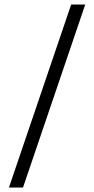

<svg xmlns="http://www.w3.org/2000/svg" viewBox="-20 -780 422 860"><path d="M20 60.1 298.8 -759.8H361.8L83 60.1Z"/></svg>

Font: Abel
Style: Regular
Weight: 400
Designer: Matthew Desmond
Foundry: Matthew Desmond
Version: Version 1.003